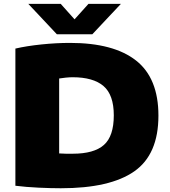

<svg xmlns="http://www.w3.org/2000/svg" viewBox="-20 -971 882 998"><path d="M296 7.5Q245.5 7.5 180.8 4.5Q116 1.5 60 -5.5V-718.5Q118 -732 195.2 -740Q272.5 -748 343.5 -748Q570.5 -748 687 -656.5Q803.5 -565 803.5 -370Q803.5 -168 677.8 -80.2Q552 7.5 296 7.5ZM358.5 -172Q468.5 -172 520 -217.5Q571.5 -263 571.5 -371.5Q571.5 -478 518 -523.8Q464.5 -569.5 357.5 -569.5Q342 -569.5 322 -567.5Q302 -565.5 287.5 -563V-173.5Q305 -172 322.5 -172Q340 -172 358.5 -172ZM275.5 -793 127 -951H295.5L367.5 -870.5L440 -951H608.5L460 -793Z"/></svg>

Font: Encode Sans SmExp Black
Style: Regular
Weight: 900
Width: 6
Designer: Multiple Designers
Foundry: Impallari Type
Version: Version 3.002; ttfautohint (v1.8.3) -l 8 -r 50 -G 200 -x 14 